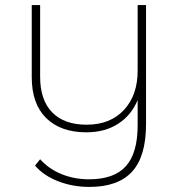

<svg xmlns="http://www.w3.org/2000/svg" viewBox="-20 -539 706 756"><path d="M555 -519V-50Q555 77 500 137Q445 197 332 197Q266 197 208.5 174.5Q151 152 118 113L138 88Q172 126 222 146.5Q272 167 331 167Q429 167 475.5 115.5Q522 64 522 -46V-145Q497 -85 445 -51.5Q393 -18 320 -18Q219 -18 162 -74Q105 -130 105 -235V-519H138V-237Q138 -145 185.5 -96.5Q233 -48 321 -48Q414 -48 468 -106Q522 -164 522 -261V-519Z"/></svg>

Font: Montserrat Alternates ExLight
Style: Regular
Weight: 275
Designer: Julieta Ulanovsky
Foundry: Julieta Ulanovsky
Version: Version 7.200